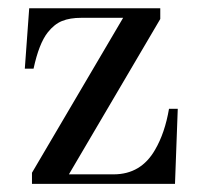

<svg xmlns="http://www.w3.org/2000/svg" viewBox="-20 -452 496 472"><path d="M41 -283.2 51.8 -431.6H374V-405.3L149.4 -23.4H259.3Q326.7 -23.4 361.3 -84Q385.3 -125 395.5 -184.6H417L410.2 0H58.6V-27.3L282.7 -408.2H179.7Q151.9 -408.2 132.6 -400.4Q113.3 -392.6 97.2 -372.1Q75.7 -344.7 62.5 -283.2Z"/></svg>

Font: Theano Didot
Style: Regular
Weight: 400
Designer: Alexey Kryukov
Version: Version 2.0